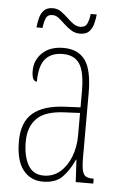

<svg xmlns="http://www.w3.org/2000/svg" viewBox="-52 -738 504 785"><g transform="rotate(5 200.0 -345.0)"><path d="M153 10Q103 10 72.5 -28.5Q42 -67 42 -146Q42 -224 85.5 -261.5Q129 -299 218 -303L281 -306V-371Q281 -451 259.5 -484Q238 -517 190 -517Q143 -517 118.5 -488.5Q94 -460 94 -395Q73 -395 73 -438Q73 -482 104.5 -512Q136 -542 191 -542Q250 -542 279.5 -502.5Q309 -463 309 -366V-103Q309 -66 313.5 -48.5Q318 -31 328.5 -25.5Q339 -20 358 -20H360V0H288L283 -91H281Q262 -48 234 -19Q206 10 153 10ZM155 -15Q193 -15 221 -38.5Q249 -62 265 -102Q281 -142 281 -191V-283L219 -280Q139 -277 104.5 -242.5Q70 -208 70 -146Q70 -88 90.5 -51.5Q111 -15 155 -15ZM252 -606Q232 -606 216 -616Q200 -626 186.5 -639Q173 -652 160.5 -662Q148 -672 134 -672Q114 -672 107 -655.5Q100 -639 98 -616H73Q75 -635 79.5 -654Q84 -673 96.5 -686.5Q109 -700 133 -700Q152 -700 166.5 -690Q181 -680 194.5 -667Q208 -654 221.5 -644Q235 -634 251 -634Q272 -634 279.5 -651Q287 -668 289 -690H314Q312 -671 307 -651.5Q302 -632 289.5 -619Q277 -606 252 -606Z"/></g></svg>

Font: Noto Serif Georgian ExtraCondensed Thin
Style: Regular
Weight: 100
Width: 2
Designer: Monotype Design Team, Akaki Razmadze
Foundry: Google LLC
Version: Version 2.003; ttfautohint (v1.8.4.7-5d5b)